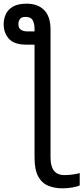

<svg xmlns="http://www.w3.org/2000/svg" viewBox="-28 -785 454 1045"><path d="M117 -765Q178 -765 212.5 -730Q247 -695 247 -624V72Q247 120 265.5 144Q284 168 324 168Q346 168 369.5 164.5Q393 161 406 157V224Q392 231 365 235.5Q338 240 312 240Q268 240 233.5 225.5Q199 211 179.5 174.5Q160 138 160 73V-542H115Q50 -542 21 -573.5Q-8 -605 -8 -654Q-8 -682 3.5 -707.5Q15 -733 42.5 -749Q70 -765 117 -765ZM111 -693Q89 -693 80.5 -681Q72 -669 72 -654Q72 -632 86 -623Q100 -614 121 -614H160V-627Q160 -656 150 -674.5Q140 -693 111 -693Z"/></svg>

Font: RS Noto Sans
Style: Regular
Weight: 400
Designer: Monotype Design Team
Foundry: Monotype Imaging Inc.
Version: Version 3.10